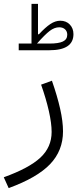

<svg xmlns="http://www.w3.org/2000/svg" viewBox="-107 -714 409 997"><path d="M56.6 -487.8V-693.8H90.3V-536.1H95.2Q128.4 -571.8 154.3 -589.1Q180.2 -606.4 206.1 -606.4Q236.3 -606.4 255.4 -586.7Q274.4 -566.9 274.4 -536.6Q274.4 -453.1 149.4 -453.1H-9.8V-487.8ZM85 -487.8H149.4Q197.3 -487.8 219.7 -498.5Q242.2 -509.3 242.2 -533.7Q242.2 -551.3 230.7 -561.8Q219.2 -572.3 200.7 -572.3Q175.8 -572.3 151.1 -553.5Q126.5 -534.7 85 -487.8ZM106.4 -274.4 162.6 -294.9Q190.4 -215.3 205.3 -149.4Q220.2 -83.5 220.2 -31.7Q220.2 68.4 152.8 138.7Q85.4 209 -62 262.7L-87.4 206.5Q43.9 159.2 102.5 104.7Q161.1 50.3 161.1 -28.8Q161.1 -73.7 146.7 -137.5Q132.3 -201.2 106.4 -274.4Z"/></svg>

Font: Estedad-FD Light
Style: Regular
Weight: 300
Designer: Amin Abedi
Version: Version 7.3